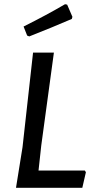

<svg xmlns="http://www.w3.org/2000/svg" viewBox="-20 -892 449 912"><path d="M289 -872 299 -870 324 -812 321 -802Q226 -761 119 -719L109 -723L92 -766Q204 -822 289 -872ZM383 -82 388 -74 371 0H56L87 -193L137 -642H236L176 -201L163 -82Z"/></svg>

Font: Alegreya Sans Medium
Style: Italic
Weight: 500
Italic angle: -7°
Designer: Juan Pablo del Peral
Foundry: Huerta Tipografica
Version: Version 2.007